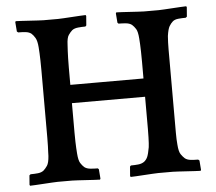

<svg xmlns="http://www.w3.org/2000/svg" viewBox="-49 -714 872 774"><g transform="rotate(-5 387.0 -327.0)"><path d="M732 6Q725 6 709 5Q693 4 676 3Q659 2 643 1Q627 0 620 0H561Q554 0 538 1Q522 2 505 3Q488 4 472 5Q456 6 449 6L447 2L450 -36L454 -40Q470 -40 484 -41.5Q498 -43 508 -50Q517 -57 522 -68Q527 -79 532 -107Q533 -114 533.5 -123.5Q534 -133 534.5 -147Q535 -161 535 -181Q535 -201 535 -231V-311H239V-251Q239 -215 239 -192.5Q239 -170 239.5 -155Q240 -140 240.5 -129.5Q241 -119 242 -107Q244 -79 251 -68Q258 -57 266 -50Q275 -43 289.5 -41.5Q304 -40 320 -40L324 -36L327 2L325 6Q318 6 302 5Q286 4 269 3Q252 2 236 1Q220 0 213 0H154Q147 0 131 1Q115 2 98 3Q81 4 65 5Q49 6 42 6L40 2L43 -36L48 -40Q64 -40 78 -41.5Q92 -43 101 -50Q109 -57 116.5 -68Q124 -79 126 -107Q126 -114 126.5 -123.5Q127 -133 127.5 -147Q128 -161 128 -181Q128 -201 128 -231V-394Q128 -429 128 -453Q128 -477 127.5 -494Q127 -511 126.5 -523Q126 -535 125 -547Q123 -573 116 -585Q109 -597 101 -604Q92 -611 78 -612.5Q64 -614 48 -614L43 -618L40 -656L42 -660Q49 -660 65 -659Q81 -658 98 -657Q115 -656 131 -655Q147 -654 154 -654H213Q220 -654 236 -655Q252 -656 269 -657Q286 -658 302 -659Q318 -660 325 -660L327 -656L324 -618L320 -614Q306 -614 290.5 -612.5Q275 -611 266 -604Q258 -597 250.5 -586Q243 -575 242 -547Q241 -533 240.5 -521Q240 -509 239.5 -493Q239 -477 239 -454Q239 -431 239 -395V-385H535V-394Q535 -429 535 -453Q535 -477 534.5 -494Q534 -511 533.5 -523Q533 -535 532 -547Q530 -575 523 -586Q516 -597 508 -604Q499 -611 484.5 -612.5Q470 -614 454 -614L450 -618L447 -656L449 -660Q456 -660 472 -659Q488 -658 505 -657Q522 -656 538 -655Q554 -654 561 -654H620Q627 -654 643 -655Q659 -656 676 -657Q693 -658 709 -659Q725 -660 732 -660L734 -656L731 -618L726 -614Q710 -614 695.5 -612.5Q681 -611 673 -604Q665 -597 658.5 -586Q652 -575 648 -547Q647 -533 646.5 -521Q646 -509 646 -493Q646 -477 646 -454Q646 -431 646 -395V-251Q646 -215 646 -192.5Q646 -170 646 -155Q646 -140 646.5 -129.5Q647 -119 648 -107Q650 -79 657.5 -68Q665 -57 673 -50Q682 -43 696 -41.5Q710 -40 726 -40L731 -36L734 2Z"/></g></svg>

Font: QuattrocentoBold
Style: Bold
Weight: 700
Designer: Pablo Impallari
Foundry: Pablo Impallari, Igino Marini, Branda Gallo
Version: Version 2.000